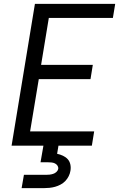

<svg xmlns="http://www.w3.org/2000/svg" viewBox="-20 -755 640 995"><path d="M40 0 161 -735H577L565 -662H233L193 -419H461L449 -345H181L136 -74H468L456 0ZM92 220 104 151H219Q228 151 237 150Q246 149 255.5 146Q265 143 272.5 136Q280 129 282 120Q283 111 278 103.5Q273 96 265 92Q257 88 247.5 87Q238 86 229 86H190L205 0H283L276 42Q291 45 306 52Q321 59 331 70Q341 81 344.5 97Q348 113 345 130Q343 144 336 158Q329 172 318.5 183Q308 194 294 201.5Q280 209 265.5 213Q251 217 236 218.5Q221 220 207 220Z"/></svg>

Font: Iosevka Custom Oblique
Style: Regular
Weight: 400
Italic angle: -9°
Designer: Belleve Invis
Foundry: Belleve Invis
Version: Version 27.0.1